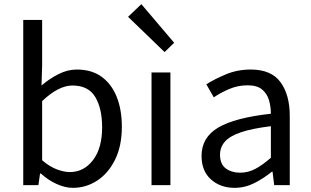

<svg xmlns="http://www.w3.org/2000/svg" viewBox="-20 -892 1497 925"><path d="M331 13Q294 13 253 -5.5Q212 -24 177 -56H173L165 0H92V-796H183V-578L180 -480Q217 -512 261 -534.5Q305 -557 350 -557Q421 -557 469 -522.5Q517 -488 542 -426Q567 -364 567 -281Q567 -188 534 -122Q501 -56 447.5 -21.5Q394 13 331 13ZM316 -63Q384 -63 428 -120.5Q472 -178 472 -279Q472 -369 439 -424.5Q406 -480 329 -480Q295 -480 258.5 -461Q222 -442 183 -405V-120Q219 -89 254 -76Q289 -63 316 -63Z M710 0V-543H801V0ZM773 -641 597 -811 661 -872 819 -686Z M1110 13Q1042 13 996.5 -27.5Q951 -68 951 -141Q951 -230 1031.5 -277.5Q1112 -325 1285 -344Q1285 -379 1275.5 -410.5Q1266 -442 1242 -461.5Q1218 -481 1173 -481Q1126 -481 1084 -463Q1042 -445 1010 -423L974 -486Q1012 -510 1067.5 -533.5Q1123 -557 1188 -557Q1287 -557 1331.5 -496Q1376 -435 1376 -334V0H1301L1293 -65H1290Q1251 -33 1205.5 -10Q1160 13 1110 13ZM1136 -60Q1176 -60 1210.5 -78.5Q1245 -97 1285 -132V-284Q1194 -273 1140 -254.5Q1086 -236 1063 -209Q1040 -182 1040 -147Q1040 -101 1068 -80.5Q1096 -60 1136 -60Z"/></svg>

Font: Source Han Sans SC
Style: Regular
Weight: 400
Designer: Ryoko NISHIZUKA 西塚涼子 (kana, bopomofo & ideographs); Paul D. Hunt (Latin, Greek & Cyrillic); Sandoll Communications 산돌커뮤니
Foundry: Adobe
Version: Version 2.002;hotconv 1.0.116;makeotfexe 2.5.65601; ttfautoh